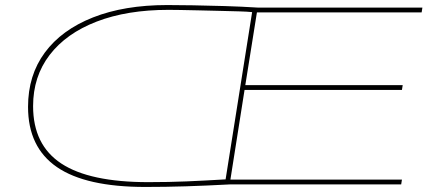

<svg xmlns="http://www.w3.org/2000/svg" viewBox="-20 -730 1711 760"><path d="M1568 0H889Q795 5 715.5 7.5Q636 10 555 10Q320 10 205.5 -68.5Q91 -147 91 -307Q91 -432 157.5 -522Q224 -612 348 -661Q472 -710 642 -710Q685 -710 744 -709Q803 -708 869.5 -706Q936 -704 1000 -700H1652L1649 -681H997L951 -393H1574L1571 -374H948L892 -19H1571ZM873 -20 978 -682Q961 -684 926.5 -685Q892 -686 849.5 -687Q807 -688 766 -689Q725 -690 693 -690.5Q661 -691 647 -691Q483 -691 362.5 -644.5Q242 -598 176.5 -512.5Q111 -427 111 -310Q111 -156 223 -82.5Q335 -9 567 -9Q648 -9 718.5 -12Q789 -15 873 -20Z"/></svg>

Font: Georama ExtraExtended Thin
Style: Italic
Weight: 100
Width: 8
Italic angle: -9°
Designer: Jean-Baptiste Levee
Foundry: Production Type
Version: Version 1.000